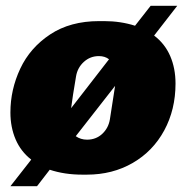

<svg xmlns="http://www.w3.org/2000/svg" viewBox="-20 -594 653 664"><path d="M587 -305Q587 -215 548 -143Q509 -71 439 -30.5Q369 10 280 10H265Q203 10 152 -7L108 50H16L88 -42Q52 -70 34 -112Q16 -154 16 -205Q16 -284 50 -356.5Q84 -429 153.5 -475Q223 -521 323 -521H340Q397 -521 447 -505L501 -574H593L513 -471Q550 -443 568.5 -400.5Q587 -358 587 -305ZM226 -220 357 -389Q343 -400 322 -400Q292 -400 270 -380Q248 -360 243 -330Q231 -260 226 -220ZM360 -181 378 -297 242 -123Q259 -111 281 -111Q312 -111 333.5 -131Q355 -151 360 -181Z"/></svg>

Font: Chivo Black Italic
Style: Regular
Weight: 900
Italic angle: -8.05°
Designer: Hector Gatti
Foundry: Omnibus-Type
Version: Version 1.007